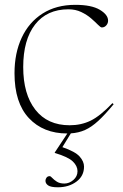

<svg xmlns="http://www.w3.org/2000/svg" viewBox="-20 -542 507 794"><path d="M219.5 232.5Q190.5 232.5 179.2 224.8Q168 217 168 205.5Q168 198.5 172.5 192.5Q177 186.5 185.5 186.5Q189.5 186.5 196.2 194Q203 201.5 215 209.2Q227 217 246 217Q266.5 217 283.5 202.2Q300.5 187.5 300.5 166Q300.5 144.5 281.2 125.8Q262 107 206.5 90.5V88.5L258.5 10Q159 10 99.5 -53.5Q40 -117 40 -239Q40 -322.5 69.8 -386.2Q99.5 -450 156 -486Q212.5 -522 291.5 -522Q358.5 -522 392.8 -501.5Q427 -481 427 -456.5Q427 -445.5 419.5 -437Q412 -428.5 401 -428.5Q396 -428.5 385 -439.8Q374 -451 356.8 -466Q339.5 -481 316 -492.2Q292.5 -503.5 263 -503.5Q174 -503.5 125 -440.5Q76 -377.5 76 -264.5Q76 -152.5 126.2 -88.2Q176.5 -24 268 -24Q315.5 -24 354.8 -43Q394 -62 445 -115.5L450 -111Q414.5 -68 386.5 -42.2Q358.5 -16.5 331.8 -4.5Q305 7.5 273 9.5L238 66.5Q291.5 85 309.5 105.5Q327.5 126 327.5 147Q327.5 186 296 209.2Q264.5 232.5 219.5 232.5Z"/></svg>

Font: Newsreader 72pt ExtraLight
Style: Regular
Weight: 275
Designer: Hugues Gentile
Foundry: Production Type
Version: Version 1.003; ttfautohint (v1.8.3)